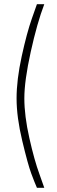

<svg xmlns="http://www.w3.org/2000/svg" viewBox="-20 -770 274 915"><path d="M168 60 191 125H156Q145 100 129 57Q113 14 86 -99Q59 -212 59 -301Q59 -390 83.5 -502Q108 -614 132 -682L156 -750H191Q157 -661 126.5 -523Q96 -385 96 -301.5Q96 -218 120 -111.5Q144 -5 168 60Z"/></svg>

Font: Titillium Web ExtraLight
Style: Regular
Weight: 275
Version: Version 1.002;PS 57.000;hotconv 1.0.70;makeotf.lib2.5.55311